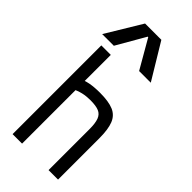

<svg xmlns="http://www.w3.org/2000/svg" viewBox="-309 -1059 1117 1117"><g transform="rotate(45 250.0 -500.0)"><path d="M359 -336Q359 -385 349 -412Q339 -439 314.5 -449.5Q290 -460 244 -460Q210 -460 182 -453.5Q154 -447 119 -430L103 -500Q137 -517 171.5 -523.5Q206 -530 253 -530Q324 -530 364 -513Q404 -496 420.5 -454.5Q437 -413 437 -340V0H359ZM63 0V-730H141V0ZM20 -780 153 -1000H287L420 -780H324L222 -957H218L116 -780Z"/></g></svg>

Font: M PLUS 1 Code
Style: Regular
Weight: 400
Designer: Coji Morishita
Foundry: UNDERFOREST DESIGN
Version: Version 1.005